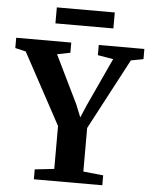

<svg xmlns="http://www.w3.org/2000/svg" viewBox="-79 -973 807 1023"><g transform="rotate(5 325.0 -461.5)"><path d="M244.5 -64.5V-294L38.5 -674.5L-18.5 -688V-743H276V-688.5L206 -674.5L331 -418L358.5 -350L387.5 -418L506 -674.5L423 -688.5V-743H667V-688.5L600.5 -676L400 -297V-64L507 -53V0H141V-53ZM493 -923V-837.5H183V-923Z"/></g></svg>

Font: Merriweather Text Regular
Style: Bold
Weight: 700
Designer: Eben Sorkin
Foundry: Eben Sorkin
Version: Version 2.100; ttfautohint (v1.7.19-72a1) -l 8 -r 50 -G 200 